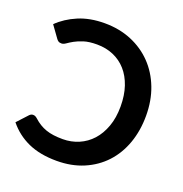

<svg xmlns="http://www.w3.org/2000/svg" viewBox="-132 -848 928 973"><g transform="rotate(20 332.0 -361.5)"><path d="M87 -170.5Q93.5 -170.5 99 -167.8Q104.5 -165 109.5 -160.5Q126 -145.5 142.8 -135.2Q159.5 -125 178.2 -118.5Q197 -112 219.2 -109Q241.5 -106 269 -106Q314.5 -106 354.8 -123.2Q395 -140.5 424.5 -173Q454 -205.5 471.2 -253Q488.5 -300.5 488.5 -361.5Q488.5 -422 472.5 -469.2Q456.5 -516.5 427.5 -549.2Q398.5 -582 358.2 -599.2Q318 -616.5 269.5 -616.5Q226.5 -616.5 198.5 -607.5Q170.5 -598.5 151.8 -588Q133 -577.5 120.5 -568.5Q108 -559.5 97 -559.5Q86 -559.5 79.8 -564Q73.5 -568.5 69.5 -574.5L24.5 -637Q67 -679 128.5 -705Q190 -731 269 -731Q348.5 -731 414 -703.8Q479.5 -676.5 526.8 -627.5Q574 -578.5 600 -510.8Q626 -443 626 -361.5Q626 -281 601.8 -213Q577.5 -145 532 -96Q486.5 -47 422 -19.5Q357.5 8 277.5 8Q187.5 8 123.2 -21Q59 -50 15 -104.5L68 -162Q76.5 -170.5 87 -170.5Z"/></g></svg>

Font: Lato 2
Style: Bold
Weight: 700
Designer: Lukasz Dziedzic with Adam Twardoch and Botio Nikoltchev
Foundry: tyPoland Lukasz Dziedzic
Version: Version 2.015; 2015-08-06; http://www.latofonts.com/